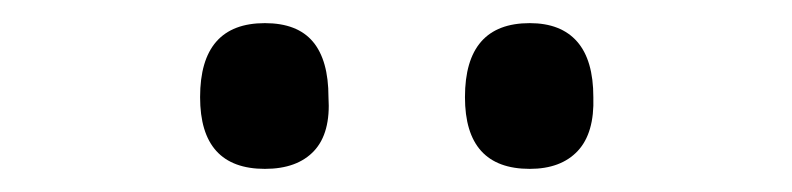

<svg xmlns="http://www.w3.org/2000/svg" viewBox="-20 -815 685 166"><path d="M209 -669Q181 -669 167 -684.5Q153 -700 153 -731Q153 -763 167 -779Q181 -795 209 -795Q237 -795 250.5 -779Q264 -763 264 -731Q266 -700 251.5 -684.5Q237 -669 209 -669ZM438 -669Q410 -669 396 -684.5Q382 -700 382 -731Q382 -763 396 -779Q410 -795 438 -795Q465 -795 479 -779Q493 -763 493 -731Q494 -700 479.5 -684.5Q465 -669 438 -669Z"/></svg>

Font: Playwrite HR Lijeva
Style: Regular
Weight: 400
Designer: Veronika Burian, José Scaglione
Foundry: TypeTogether
Version: Version 1.002